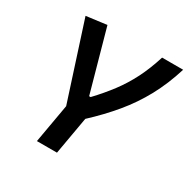

<svg xmlns="http://www.w3.org/2000/svg" viewBox="-158 -842 971 987"><g transform="rotate(30 327.5 -349.0)"><path d="M187.5 0 228 -230.5 82 -682.6 203.1 -698.2 304.7 -334H313.5Q364.7 -388.2 404.5 -441.2Q444.3 -494.1 475.1 -554.9Q505.9 -615.7 530.3 -693.4H655.3Q624.5 -594.2 580.6 -513.4Q536.6 -432.6 478 -362.1Q419.4 -291.5 345.7 -223.1L306.6 0Z"/></g></svg>

Font: Cascadia Code NF SemiBold
Style: Italic
Weight: 600
Italic angle: -10°
Monospace: yes
Designer: Aaron Bell
Foundry: Saja Typeworks
Version: Version 2404.023; ttfautohint (v1.8.4)